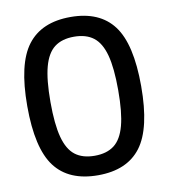

<svg xmlns="http://www.w3.org/2000/svg" viewBox="-78 -739 716 815"><g transform="rotate(-10 280.0 -331.0)"><path d="M34 -331Q34 -513 94.5 -592.5Q155 -672 280 -672Q405 -672 465 -592.5Q525 -513 525 -331Q525 -149 465 -69.5Q405 10 280 10Q154 10 94 -69.5Q34 -149 34 -331ZM426 -331Q426 -427 411 -482.5Q396 -538 364 -562.5Q332 -587 280 -587Q228 -587 196 -562.5Q164 -538 149 -482.5Q134 -427 134 -331Q134 -235 149 -179Q164 -123 196 -98.5Q228 -74 280 -74Q332 -74 364 -98.5Q396 -123 411 -179Q426 -235 426 -331Z"/></g></svg>

Font: sheba-seeBold
Style: Regular
Weight: 600
Designer: Mohamed Galeb, the designers
Foundry: Kief Type Foundry
Version: Version 2.010; ttfautohint (v1.5.33-1714) -l 8 -r 50 -G 200 